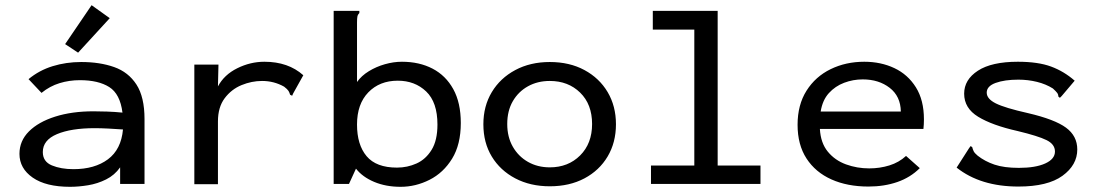

<svg xmlns="http://www.w3.org/2000/svg" viewBox="-20 -709 4240 740"><path d="M250 11Q157 11 106 -24.5Q55 -60 55 -116Q55 -166 91.5 -202.5Q128 -239 192.5 -259.5Q257 -280 340 -280Q363 -280 392.5 -279Q422 -278 452 -275Q443 -347 401 -373.5Q359 -400 288 -400Q247 -400 209.5 -388.5Q172 -377 140 -351L90 -404Q131 -438 183 -454Q235 -470 293 -470Q365 -470 420 -450.5Q475 -431 506 -383Q537 -335 537 -250V0H443V-64Q422 -34 389 -17.5Q356 -1 319.5 5Q283 11 250 11ZM145 -123Q145 -86 180 -71.5Q215 -57 263 -57Q345 -57 396 -95Q447 -133 454 -210Q427 -212 397.5 -213.5Q368 -215 345 -215Q254 -215 199.5 -192Q145 -169 145 -123ZM281 -506 231 -539 333 -689 403 -639Z M729 -460H822L820 -376Q844 -421 894.5 -446Q945 -471 999 -471Q1091 -471 1149 -419L1110 -349L1106 -340L1098 -344Q1096 -352 1092 -358.5Q1088 -365 1075 -375Q1036 -397 990 -397Q950 -397 911 -381Q872 -365 846 -330.5Q820 -296 820 -241V1H729Z M1524 11Q1467 11 1422 -8Q1377 -27 1352 -59L1325 0H1266V-667H1365V-659Q1359 -653 1357.5 -645.5Q1356 -638 1356 -622V-393Q1373 -417 1401.5 -434.5Q1430 -452 1463.5 -461.5Q1497 -471 1529 -471Q1596 -471 1647 -444.5Q1698 -418 1727 -365.5Q1756 -313 1756 -235Q1756 -152 1722.5 -97.5Q1689 -43 1635.5 -16Q1582 11 1524 11ZM1510 -63Q1550 -63 1585.5 -79Q1621 -95 1643.5 -131.5Q1666 -168 1666 -229Q1666 -315 1622.5 -356.5Q1579 -398 1513 -398Q1443 -398 1399.5 -353Q1356 -308 1356 -229Q1356 -151 1393 -107Q1430 -63 1510 -63Z M2099 9Q2024 9 1966 -21.5Q1908 -52 1875.5 -105.5Q1843 -159 1843 -230Q1843 -300 1875.5 -354Q1908 -408 1966 -439Q2024 -470 2099 -470Q2175 -470 2232.5 -439Q2290 -408 2322 -354Q2354 -300 2354 -230Q2354 -160 2322 -106Q2290 -52 2232.5 -21.5Q2175 9 2099 9ZM2099 -64Q2170 -64 2216 -110Q2262 -156 2262 -231Q2262 -307 2216 -352Q2170 -397 2099 -397Q2052 -397 2015 -376.5Q1978 -356 1956.5 -319Q1935 -282 1935 -231Q1935 -181 1956.5 -143.5Q1978 -106 2015 -85Q2052 -64 2099 -64Z M2489 0V-71H2656V-595H2496V-667H2746V-71H2911V0Z M3327 10Q3246 10 3184.5 -17.5Q3123 -45 3088.5 -98Q3054 -151 3054 -228Q3054 -305 3088.5 -359.5Q3123 -414 3181.5 -442.5Q3240 -471 3311 -471Q3375 -471 3427 -446.5Q3479 -422 3510 -372.5Q3541 -323 3541 -249Q3541 -240 3540.5 -230Q3540 -220 3539 -212H3140Q3143 -158 3170.5 -124.5Q3198 -91 3240.5 -75.5Q3283 -60 3330 -60Q3371 -60 3408 -71.5Q3445 -83 3472 -108L3525 -61Q3489 -25 3438.5 -7.5Q3388 10 3327 10ZM3143 -279H3452Q3451 -338 3409 -370.5Q3367 -403 3305 -403Q3268 -403 3233.5 -390Q3199 -377 3174.5 -350Q3150 -323 3143 -279Z M3905 10Q3759 10 3667 -63L3715 -138L3721 -146L3727 -142Q3729 -134 3732.5 -126.5Q3736 -119 3748 -109Q3776 -87 3813 -74.5Q3850 -62 3907 -62Q3971 -62 4008.5 -79Q4046 -96 4046 -125Q4046 -153 4013.5 -169Q3981 -185 3902 -204Q3804 -226 3750 -259Q3696 -292 3696 -348Q3696 -402 3749 -436.5Q3802 -471 3903 -471Q3981 -471 4031 -452.5Q4081 -434 4122 -398L4072 -339L4065 -332L4059 -337Q4059 -345 4054.5 -351Q4050 -357 4038 -368Q4011 -385 3976.5 -393.5Q3942 -402 3905 -402Q3852 -402 3817.5 -389.5Q3783 -377 3783 -352Q3783 -328 3818 -310.5Q3853 -293 3942 -273Q4045 -249 4088.5 -217Q4132 -185 4132 -133Q4132 -73 4075 -31.5Q4018 10 3905 10Z"/></svg>

Font: Inconsolata Expanded Medium
Style: Regular
Weight: 500
Width: 7
Monospace: yes
Designer: Raph Levien, Cyreal, Brenton Simpson
Foundry: Raph Levien, Cyreal, Google
Version: Version 3.001; ttfautohint (v1.8.2.53-6de2)